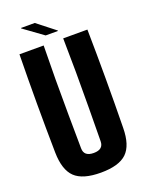

<svg xmlns="http://www.w3.org/2000/svg" viewBox="-173 -1024 851 1118"><g transform="rotate(-20 252.5 -465.5)"><path d="M253 10Q141 10 92.5 -36.5Q44 -83 42 -191Q37 -496 42 -800H192Q190 -700 189.5 -590.5Q189 -481 190 -372.5Q191 -264 192 -163Q192 -112 253 -112Q313 -112 313 -163Q314 -264 315 -372.5Q316 -481 315.5 -590.5Q315 -700 313 -800H463Q468 -496 463 -191Q462 -83 413.5 -36.5Q365 10 253 10ZM103 -938V-941H188L299 -854V-851H223Z"/></g></svg>

Font: Big Shoulders Display Black
Style: Regular
Weight: 900
Designer: Patric King
Foundry: XO Type Co
Version: Version 1.000; ttfautohint (v1.8.2)